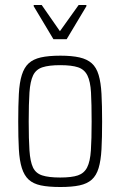

<svg xmlns="http://www.w3.org/2000/svg" viewBox="-20 -741 482 769"><path d="M222 8Q174 8 143.5 1.5Q113 -5 95 -21.5Q77 -38 67.5 -68Q58 -98 55.5 -143.5Q53 -189 53 -254Q53 -319 55.5 -365Q58 -411 67.5 -441Q77 -471 95 -487.5Q113 -504 143.5 -511Q174 -518 222 -518Q268 -518 298.5 -511Q329 -504 347.5 -487.5Q366 -471 375 -441Q384 -411 386.5 -365Q389 -319 389 -254Q389 -189 386.5 -143.5Q384 -98 375 -68Q366 -38 347.5 -21.5Q329 -5 298.5 1.5Q268 8 222 8ZM221 -30Q267 -30 292 -38.5Q317 -47 329 -70.5Q341 -94 344 -138.5Q347 -183 347 -254Q347 -326 344.5 -370.5Q342 -415 330 -439Q318 -463 292.5 -471.5Q267 -480 221 -480Q176 -480 150 -471.5Q124 -463 112.5 -439Q101 -415 98 -370.5Q95 -326 95 -254Q95 -183 98 -138.5Q101 -94 112 -70.5Q123 -47 149 -38.5Q175 -30 221 -30ZM194 -584 115 -716V-721H147L220 -616L295 -721H326V-716L247 -584Z"/></svg>

Font: Saira Condensed ExtraLight
Style: Regular
Weight: 250
Width: 3
Designer: Hector Gatti with collaboration of the Omnibus-Type team
Foundry: Omnibus-Type
Version: Version 1.101